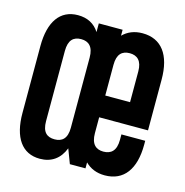

<svg xmlns="http://www.w3.org/2000/svg" viewBox="-90 -653 719 748"><g transform="rotate(15 269.0 -279.5)"><path d="M135 -569C63 -569 24 -513 24 -415V-145C24 -46 63 10 135 10C182 10 215 -14 232 -58L254 0H317V-24C337 -4 363 7 396 7C473 7 514 -50 514 -148V-164H418V-142C418 -98 398 -81 367 -81C337 -81 317 -98 317 -142V-206H514V-411C514 -510 473 -566 396 -566C363 -566 337 -555 317 -535V-559H221V-524C202 -554 173 -569 135 -569ZM171 -482C201 -482 221 -465 221 -421V-138C221 -94 201 -78 171 -78C140 -78 121 -94 121 -138V-421C121 -465 140 -482 171 -482ZM318 -418C318 -461 337 -478 368 -478C398 -478 418 -461 418 -418V-294H318Z"/></g></svg>

Font: Modon Arabic
Style: Bold
Weight: 700
Designer: Ahmedzaza
Foundry: Ahmedzaza
Version: Version 2.010